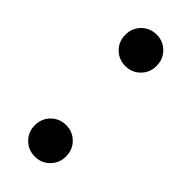

<svg xmlns="http://www.w3.org/2000/svg" viewBox="-193 -591 630 630"><g transform="rotate(45 122.5 -276.0)"><path d="M121 7Q90 7 69 -14Q48 -35 48 -66Q48 -97 69 -118Q90 -139 121 -139Q151 -139 172 -118Q193 -97 193 -66Q193 -35 172 -14Q151 7 121 7ZM121 -413Q90 -413 69 -434Q48 -455 48 -486Q48 -517 69 -538Q90 -559 121 -559Q151 -559 172 -538Q193 -517 193 -486Q193 -455 172 -434Q151 -413 121 -413Z"/></g></svg>

Font: Poppins Medium
Style: Regular
Weight: 500
Designer: Ninad Kale (Devanagari), Jonny Pinhorn (Latin)
Version: Version 5.002